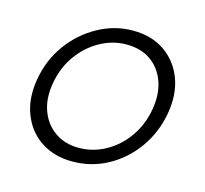

<svg xmlns="http://www.w3.org/2000/svg" viewBox="-83 -617 770 720"><g transform="rotate(15 302.0 -256.5)"><path d="M554.7 -255.9Q541 -179.7 497.6 -119.1Q454.1 -58.6 391.1 -24.4Q328.1 9.8 254.9 9.8Q183.6 9.8 132.3 -24.4Q81.1 -58.6 58.1 -119.1Q35.2 -179.7 48.8 -255.9Q62.5 -333 106.4 -393.1Q150.4 -453.1 214.4 -488.3Q278.3 -523.4 348.6 -523.4Q421.9 -523.4 472.7 -488.3Q523.4 -453.1 545.9 -393.1Q568.4 -333 554.7 -255.9ZM495.1 -255.9Q505.9 -316.4 489.3 -364.3Q472.7 -412.1 434.1 -439.5Q395.5 -466.8 338.9 -466.8Q285.2 -466.8 236.3 -439.5Q187.5 -412.1 153.8 -364.7Q120.1 -317.4 109.4 -255.9Q98.6 -195.3 115.7 -147.9Q132.8 -100.6 171.9 -73.2Q210.9 -45.9 264.6 -45.9Q320.3 -45.9 369.1 -73.2Q418 -100.6 451.2 -147.9Q484.4 -195.3 495.1 -255.9Z"/></g></svg>

Font: Quicksand
Style: Italic
Weight: 400
Designer: Andrew Paglinawan
Foundry: Andrew Paglinawan
Version: Version 3.006